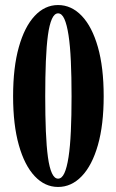

<svg xmlns="http://www.w3.org/2000/svg" viewBox="-20 -731 459 762"><path d="M210.5 11Q158 11 117.8 -31.8Q77.5 -74.5 54.8 -155Q32 -235.5 32 -349Q32 -463.5 54.8 -544.2Q77.5 -625 117.8 -668Q158 -711 210.5 -711Q263.5 -711 304.5 -668Q345.5 -625 368.5 -544.2Q391.5 -463.5 391.5 -349Q391.5 -235.5 368.5 -155Q345.5 -74.5 304.5 -31.8Q263.5 11 210.5 11ZM210.5 -22Q225.5 -22 235.5 -43.8Q245.5 -65.5 252 -107.5Q258.5 -149.5 261.2 -210.2Q264 -271 264 -349Q264 -427 261.2 -488Q258.5 -549 252 -591.2Q245.5 -633.5 235.5 -655.8Q225.5 -678 210.5 -678Q196 -678 186 -655.8Q176 -633.5 170.2 -591.2Q164.5 -549 162 -488Q159.5 -427 159.5 -349Q159.5 -271 162 -210.2Q164.5 -149.5 170.2 -107.5Q176 -65.5 186 -43.8Q196 -22 210.5 -22Z"/></svg>

Font: Imbue 24pt
Style: Bold
Weight: 700
Designer: Tyler Finck
Foundry: Etcetera Type Company
Version: Version 1.102